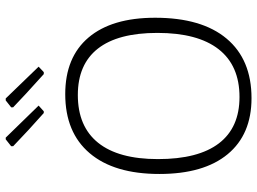

<svg xmlns="http://www.w3.org/2000/svg" viewBox="-134 -759 899 671"><g transform="rotate(-90 315.5 -423.5)"><path d="M282 -738 262 -720H256Q196 -773 140 -827V-834L164 -853H170Q171 -852 282 -738ZM418 -738 399 -720H392Q314 -790 276 -827V-834L300 -853H307Q320 -839 418 -738ZM322 -645Q451 -645 520 -563.5Q589 -482 589 -331Q589 -168 516 -81Q443 6 308 6Q181 6 112 -77.5Q43 -161 43 -316Q43 -474 115.5 -559.5Q188 -645 322 -645ZM319 -601Q209 -601 152 -530Q95 -459 95 -321Q95 -180 150 -108Q205 -36 312 -36Q422 -36 479 -109Q536 -182 536 -323Q536 -461 481 -531Q426 -601 319 -601Z"/></g></svg>

Font: Alegreya Sans SC Light
Style: Regular
Weight: 300
Designer: Juan Pablo del Peral
Foundry: Huerta Tipografica
Version: Version 2.007